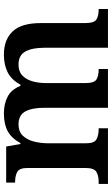

<svg xmlns="http://www.w3.org/2000/svg" viewBox="191 -780 588 1011"><g transform="rotate(-90 485.5 -274.0)"><path d="M23 0V-49H33Q66 -49 86.5 -61Q107 -73 107 -119V-423Q107 -466 86.5 -477.5Q66 -489 33 -489H30V-536H220L233 -461H238Q264 -508 301 -528Q338 -548 394 -548Q445 -548 483 -528Q521 -508 539 -461H546Q571 -508 610.5 -528Q650 -548 704 -548Q782 -548 826 -502Q870 -456 870 -354V-120Q870 -73 888.5 -61Q907 -49 941 -49H944V0H740V-335Q740 -400 720 -435.5Q700 -471 651 -471Q615 -471 594 -451Q573 -431 563.5 -398Q554 -365 554 -325V-120Q554 -73 572.5 -61Q591 -49 625 -49H628V0H424V-335Q424 -400 404.5 -435.5Q385 -471 336 -471Q299 -471 277.5 -449Q256 -427 246.5 -391Q237 -355 237 -313V-115Q237 -72 258 -60.5Q279 -49 312 -49H316V0Z"/></g></svg>

Font: Noto Serif Malayalam SemiBold
Style: Regular
Weight: 600
Designer: Indian type Foundry, Jelle Bosma, Monotype Design Team
Foundry: Monotype Imaging Inc.
Version: Version 2.104; ttfautohint (v1.8.4.7-5d5b)